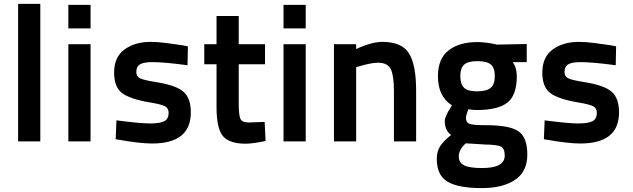

<svg xmlns="http://www.w3.org/2000/svg" viewBox="-20 -726 3249 986"><path d="M73 0V-706H187V0Z M331 0V-499H445V0ZM331 -580V-701H445V-580Z M945 -488 943 -391Q823 -407 763 -407Q718 -407 699 -395.5Q680 -384 680 -356Q680 -333 700 -323.5Q720 -314 784 -304Q884 -288 922 -255Q960 -222 960 -149Q960 11 761 11Q729 11 682.5 5.5Q636 0 605 -6L574 -11L578 -108Q699 -92 750 -92Q803 -92 824.5 -104Q846 -116 846 -146Q846 -170 828 -180Q810 -190 750 -200Q648 -217 607 -248Q566 -279 566 -353Q566 -433 619.5 -472Q673 -511 755 -511Q787 -511 834.5 -505Q882 -499 914 -494Z M1341 -396H1206V-192Q1206 -135 1214.5 -116Q1223 -97 1258 -97L1339 -100L1344 -2Q1277 12 1242 12Q1156 12 1124 -28Q1092 -68 1092 -176V-396H1029V-499H1092V-644H1206V-499H1341Z M1436 0V-499H1550V0ZM1436 -580V-701H1550V-580Z M1809 0H1695V-499H1809V-474Q1888 -511 1943 -511Q2043 -511 2080 -452.5Q2117 -394 2117 -261V0H2003V-260Q2003 -337 1987 -370.5Q1971 -404 1921 -404Q1901 -404 1873 -398Q1845 -392 1827 -386L1809 -381Z M2455 240Q2335 240 2279 207.5Q2223 175 2223 89Q2223 52 2240.5 24.5Q2258 -3 2297 -33Q2264 -55 2264 -106Q2264 -116 2273 -136Q2282 -156 2292 -170L2301 -185Q2229 -230 2229 -335Q2229 -425 2284 -467.5Q2339 -510 2431 -510Q2451 -510 2476.5 -507Q2502 -504 2518 -500L2533 -497L2685 -500V-407H2613Q2634 -378 2634 -335Q2634 -236 2585 -198.5Q2536 -161 2429 -161Q2405 -161 2385 -165Q2373 -133 2373 -120Q2373 -97 2391 -90Q2409 -83 2478 -83Q2599 -83 2643.5 -51Q2688 -19 2688 67Q2688 156 2624.5 198Q2561 240 2455 240ZM2469 16 2372 10Q2336 42 2336 77Q2336 109 2363.5 123Q2391 137 2456 137Q2572 137 2572 73Q2572 36 2552 26.5Q2532 17 2469 16ZM2429 -257Q2478 -257 2499.5 -274.5Q2521 -292 2521 -335Q2521 -378 2500.5 -395Q2480 -412 2430 -412Q2384 -412 2364 -394.5Q2344 -377 2344 -335Q2344 -294 2363 -275.5Q2382 -257 2429 -257Z M3144 -488 3142 -391Q3022 -407 2962 -407Q2917 -407 2898 -395.5Q2879 -384 2879 -356Q2879 -333 2899 -323.5Q2919 -314 2983 -304Q3083 -288 3121 -255Q3159 -222 3159 -149Q3159 11 2960 11Q2928 11 2881.5 5.5Q2835 0 2804 -6L2773 -11L2777 -108Q2898 -92 2949 -92Q3002 -92 3023.5 -104Q3045 -116 3045 -146Q3045 -170 3027 -180Q3009 -190 2949 -200Q2847 -217 2806 -248Q2765 -279 2765 -353Q2765 -433 2818.5 -472Q2872 -511 2954 -511Q2986 -511 3033.5 -505Q3081 -499 3113 -494Z"/></svg>

Font: TitilliumText22L Rg
Style: Bold
Weight: 700
Designer: Campivisivi
Foundry: Campivisivi
Version: 1.000